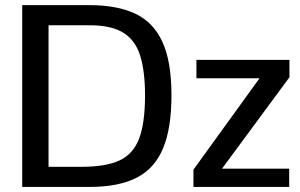

<svg xmlns="http://www.w3.org/2000/svg" viewBox="-20 -735 1179 755"><path d="M67.4 0V-714.8H332.5Q439.9 -714.8 511.5 -681.4Q583 -647.9 618.7 -570.3Q654.3 -492.7 654.3 -360.4Q654.3 -231.9 621.6 -152.6Q588.9 -73.2 518.1 -36.6Q447.3 0 332.5 0ZM170.9 -79.1H302.7Q395.5 -79.1 449.7 -104Q503.9 -128.9 527.1 -190.2Q550.3 -251.5 550.3 -359.9Q550.3 -455.1 531.2 -516.1Q512.2 -577.1 464.8 -606.4Q417.5 -635.7 332 -635.7H170.9ZM740.7 0V-67.9L1000.5 -427.2H752.4V-499.5H1118.2V-431.2L853 -71.8H1117.2V0Z"/></svg>

Font: Pontano Sans SemiBold
Style: Regular
Weight: 600
Designer: Vernon Adams
Foundry: Vernon Adams
Version: Version 2.001